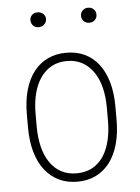

<svg xmlns="http://www.w3.org/2000/svg" viewBox="-53 -761 592 814"><g transform="rotate(-5 243.5 -354.5)"><path d="M54.7 -236.3V-292.5Q54.7 -351.1 67.9 -396.7Q81.1 -442.4 105.7 -473.9Q130.4 -505.4 165.3 -521.7Q200.2 -538.1 243.2 -538.1Q287.1 -538.1 321.8 -521.7Q356.4 -505.4 380.9 -473.9Q405.3 -442.4 418.5 -396.7Q431.6 -351.1 431.6 -292.5V-236.3Q431.6 -177.7 418.5 -131.8Q405.3 -85.9 380.9 -54.2Q356.4 -22.5 321.8 -5.9Q287.1 10.7 243.7 10.7Q200.2 10.7 165.5 -5.9Q130.9 -22.5 106 -54.2Q81.1 -85.9 67.9 -131.8Q54.7 -177.7 54.7 -236.3ZM91.8 -292.5V-236.3Q91.8 -190.4 101.3 -151.6Q110.8 -112.8 129.9 -84.5Q148.9 -56.2 177.5 -40.5Q206.1 -24.9 243.7 -24.9Q281.7 -24.9 310.3 -40.5Q338.9 -56.2 357.7 -84.5Q376.5 -112.8 385.7 -151.6Q395 -190.4 395 -236.3V-292.5Q395 -337.9 385.5 -376.2Q376 -414.6 356.7 -442.9Q337.4 -471.2 309.1 -487.1Q280.8 -502.9 243.2 -502.9Q206.1 -502.9 177.5 -487.1Q148.9 -471.2 129.9 -442.9Q110.8 -414.6 101.3 -376.2Q91.8 -337.9 91.8 -292.5ZM104.5 -688.5Q104.5 -701.2 113.3 -710.2Q122.1 -719.2 137.2 -719.2Q151.9 -719.2 161.4 -710.2Q170.9 -701.2 170.9 -688.5Q170.9 -675.3 161.4 -665.8Q151.9 -656.2 137.2 -656.2Q122.1 -656.2 113.3 -665.8Q104.5 -675.3 104.5 -688.5ZM319.8 -688.5Q319.8 -701.2 328.9 -710.7Q337.9 -720.2 352.5 -720.2Q367.2 -720.2 376.5 -710.7Q385.7 -701.2 385.7 -688.5Q385.7 -674.8 376.5 -665.5Q367.2 -656.2 352.5 -656.2Q337.9 -656.2 328.9 -665.5Q319.8 -674.8 319.8 -688.5Z"/></g></svg>

Font: Roboto Condensed ExtraLight
Style: Regular
Weight: 250
Designer: Christian Robertson
Foundry: Google
Version: Version 3.008; 2023